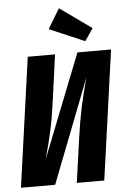

<svg xmlns="http://www.w3.org/2000/svg" viewBox="-61 -980 675 1024"><g transform="rotate(-5 276.0 -468.0)"><path d="M455 0H308L342 -242Q355 -334 370 -403.5Q385 -473 408 -556L192 0H9L106 -693H252L219 -452Q207 -362 192.5 -295Q178 -228 154 -141L372 -693H552ZM294 -936 464 -815 419 -749 230 -830Z"/></g></svg>

Font: Fira Sans Extra Condensed
Style: Bold Italic
Weight: 700
Width: 3
Italic angle: -8°
Designer: Carrois Corporate & Edenspiekermann AG
Foundry: Carrois Corporate GbR & Edenspiekermann AG
Version: Version 4.203